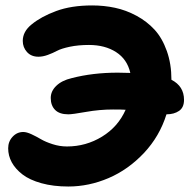

<svg xmlns="http://www.w3.org/2000/svg" viewBox="-20 -637 707 700"><path d="M229 43Q174.3 43 131.1 31Q87.9 19 62 -1Q36.1 -21 22.9 -45.2Q9.8 -69.3 9.8 -96.2Q9.8 -121.1 25.9 -138.4Q42 -155.8 64.9 -155.8Q77.1 -155.8 95 -147.5Q112.8 -139.2 129.4 -129.4Q146 -119.6 171.9 -111.3Q197.8 -103 224.1 -103Q293.5 -103 352.1 -138.9Q410.6 -174.8 438 -236.8Q424.8 -237.8 392.1 -237.8Q342.8 -237.8 293.5 -229Q244.1 -220.2 229 -220.2Q196.8 -220.2 180.9 -236.3Q165 -252.4 165 -279.8Q165 -304.7 185.3 -324.2Q205.6 -343.8 241.2 -352.1Q317.9 -372.1 409.2 -372.1Q417.5 -372.1 432.6 -371.6Q447.8 -371.1 455.1 -371.1Q443.8 -420.9 403.3 -447Q362.8 -473.1 304.2 -473.1Q265.6 -473.1 234.6 -466.6Q203.6 -460 188 -451.7Q172.4 -443.4 154.3 -436.8Q136.2 -430.2 120.1 -430.2Q93.8 -430.2 78.4 -447.3Q63 -464.4 63 -487.8Q63 -522 95.2 -547.9Q129.4 -576.2 184.6 -596.7Q239.7 -617.2 315.9 -617.2Q359.4 -617.2 399.4 -608.6Q439.5 -600.1 477.5 -579.6Q515.6 -559.1 543.5 -528.8Q571.3 -498.5 588.1 -451.4Q605 -404.3 605 -346.2Q650.9 -322.8 650.9 -272.9Q650.9 -245.1 632.8 -232.7Q614.7 -220.2 586.9 -220.2Q562 -140.1 504.9 -79.3Q447.8 -18.6 376 12.2Q304.2 43 229 43Z"/></svg>

Font: Shantell Sans Irregular Bouncy
Style: Bold
Weight: 700
Designer: Stephen Nixon, Anya Danilova, Shantell Martin
Foundry: Arrow Type
Version: Version 1.006;[9816181b4]